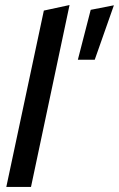

<svg xmlns="http://www.w3.org/2000/svg" viewBox="-20 -742 472 762"><path d="M5 0 154 -700 256 -722 103 0ZM289 -505 340 -703 432 -721 356 -505Z"/></svg>

Font: Red Hat Display Medium
Style: Italic
Weight: 500
Italic angle: -12°
Designer: Pentagram, MCKL
Foundry: Pentagram, MCKL
Version: Version 1.023; ttfautohint (v1.8.3)